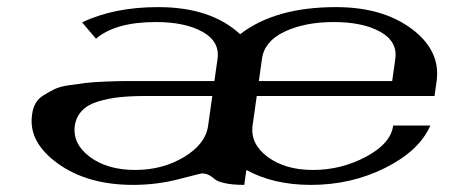

<svg xmlns="http://www.w3.org/2000/svg" viewBox="-20 -520 1290 540"><path d="M577.1 -250H389.6Q347.7 -250 315.9 -246.6Q284.2 -243.2 255.4 -234.4Q226.6 -225.6 210.4 -208.5Q194.3 -191.4 190.4 -167Q183.6 -115.2 232.9 -78.6Q282.2 -42 360.4 -42Q437.5 -42 498 -78.6Q558.6 -115.2 565.4 -167ZM1083 -292 1091.8 -354.5Q1098.6 -403.3 1049.3 -430.7Q1000 -458 918.9 -458Q837.9 -458 780.8 -431.2Q723.6 -404.3 716.8 -354.5L708 -292ZM1202.1 -250H702.1L690.4 -167Q683.6 -115.2 732.9 -78.6Q782.2 -42 860.4 -42Q939.5 -42 1009.3 -79.1Q1079.1 -116.2 1085.9 -167H1190.4Q1159.2 -95.7 1063.5 -47.9Q967.8 0 854.5 0Q749 0 672.9 -42L667 0Q633.8 0 612.3 -4.9Q590.8 -9.8 584 -16.1Q577.1 -22.5 568.4 -27.3Q559.6 -32.2 546.9 -32.2Q544.9 -32.2 482.9 -16.1Q420.9 0 354.5 0Q225.6 0 142.1 -60.5Q58.6 -121.1 70.3 -198.2Q72.3 -215.8 80.1 -229.5Q87.9 -243.2 103 -252.4Q118.2 -261.7 132.8 -269Q147.5 -276.4 174.3 -280.3Q201.2 -284.2 220.2 -286.6Q239.3 -289.1 274.9 -290.5Q310.5 -292 332 -292Q353.5 -292 395.5 -292H583L591.8 -354.5Q598.6 -403.3 549.3 -430.7Q500 -458 418.9 -458Q304.7 -458 250 -411.1L210.9 -457Q300.8 -500 424.8 -500Q573.2 -500 655.3 -423.8Q753.9 -500 924.8 -500Q1055.7 -500 1137.7 -439Q1219.7 -377.9 1208 -292Z"/></svg>

Font: okolaks
Style: BoldItalic
Weight: 600
Width: 8
Italic angle: -8°
Version: Version 000.6.0